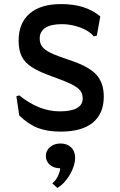

<svg xmlns="http://www.w3.org/2000/svg" viewBox="-20 -633 588 938"><path d="M74 -69 60 -163 74 -167Q171 -89 271 -89Q384 -89 384 -152Q384 -175 372 -190.5Q360 -206 329 -221.5Q298 -237 236 -259Q171 -282 135.5 -305Q100 -328 85.5 -358.5Q71 -389 71 -435Q71 -520 124.5 -566.5Q178 -613 278 -613Q339 -613 385.5 -598.5Q432 -584 470 -553L453 -459L438 -455Q417 -482 372.5 -498.5Q328 -515 282 -515Q229 -515 201.5 -497Q174 -479 174 -446Q174 -421 186 -405Q198 -389 228 -374.5Q258 -360 318 -340Q411 -310 449 -270Q487 -230 487 -161Q487 -78 433.5 -34Q380 10 276 10Q211 10 164.5 -8Q118 -26 74 -69ZM347 138Q347 176 321.5 220Q296 264 260 285L236 263L238 260Q251 251 262 229Q273 207 274 189H273Q243 189 223.5 172Q204 155 204 129Q204 103 224.5 85.5Q245 68 275 68Q308 68 327.5 87Q347 106 347 138Z"/></svg>

Font: Farro
Style: Regular
Weight: 400
Designer: Aceler Chua
Foundry: Grayscale Limited
Version: Version 1.101